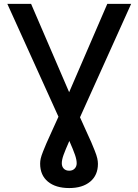

<svg xmlns="http://www.w3.org/2000/svg" viewBox="-20 -747 708 983"><path d="M17.6 -727.1H139.2L334 -274.9L529.3 -727.1H651.4L389.6 -146.5Q400.9 -120.6 420.2 -78.6Q439.5 -36.6 447.3 -18.8Q455.1 -1 464.8 23.7Q474.6 48.3 478 63.5Q481.4 78.6 481.4 91.8Q481.4 149.9 441.9 182.9Q402.3 215.8 334.5 215.8Q265.1 215.8 225.3 182.9Q185.5 149.9 185.5 90.8Q185.5 77.6 188.5 64.5Q191.4 51.3 200.7 27.8Q210 4.4 217.5 -12.9Q225.1 -30.3 245.1 -74.2Q265.1 -118.2 279.3 -149.4ZM335 -25.4Q314 22 305.2 46.6Q296.4 71.3 296.4 88.9Q296.4 106 306.6 116.5Q316.9 127 334.5 127Q351.6 127 362.1 116.2Q372.6 105.5 372.6 88.9Q372.6 70.8 364 45.9Q355.5 21 335 -25.4Z"/></svg>

Font: Interop Med
Style: Regular
Weight: 500
Designer: Rasmus Andersson, Google, Jang Haemin
Foundry: jhaemin
Version: Version 1.007